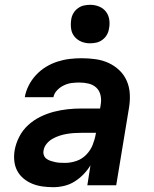

<svg xmlns="http://www.w3.org/2000/svg" viewBox="-20 -770 640 798"><path d="M202 8Q179 8 157 5Q135 2 115 -6Q95 -14 78.5 -27.5Q62 -41 52 -59.5Q42 -78 39.5 -100.5Q37 -123 41 -146Q46 -174 60 -201.5Q74 -229 97 -250Q120 -271 147.5 -284.5Q175 -298 204 -305.5Q233 -313 261.5 -316Q290 -319 319 -319H396L399 -338Q402 -357 397.5 -375.5Q393 -394 380 -406Q367 -418 348.5 -422.5Q330 -427 310 -427Q294 -427 278 -425Q262 -423 246 -415.5Q230 -408 217.5 -395Q205 -382 202 -366H83Q87 -390 99 -414Q111 -438 129.5 -458Q148 -478 171 -492Q194 -506 219 -514Q244 -522 269 -525Q294 -528 319 -528Q348 -528 377 -524Q406 -520 431 -508.5Q456 -497 476 -478Q496 -459 507 -433.5Q518 -408 519.5 -379Q521 -350 516 -321L463 0H343L356 -83Q344 -63 327 -45.5Q310 -28 290 -15.5Q270 -3 247 2.5Q224 8 202 8ZM251 -93Q274 -93 297.5 -101Q321 -109 338.5 -127Q356 -145 365 -167.5Q374 -190 378 -213L379 -218H319Q304 -218 288.5 -217Q273 -216 258 -213.5Q243 -211 227.5 -206Q212 -201 198 -193Q184 -185 173.5 -172Q163 -159 161 -144Q159 -134 162.5 -124.5Q166 -115 174 -109.5Q182 -104 191.5 -101Q201 -98 210.5 -96Q220 -94 230.5 -93.5Q241 -93 251 -93ZM354 -590Q335 -590 318 -597Q301 -604 289.5 -618Q278 -632 275.5 -651Q273 -670 276 -689Q278 -703 285 -715Q292 -727 303.5 -735.5Q315 -744 328 -747Q341 -750 355 -750Q374 -750 391.5 -743Q409 -736 420 -722Q431 -708 434 -689Q437 -670 433 -651Q431 -637 424 -625Q417 -613 405.5 -604.5Q394 -596 381 -593Q368 -590 354 -590Z"/></svg>

Font: Iosevka Aile Oblique
Style: Bold
Weight: 700
Italic angle: -9°
Designer: Belleve Invis
Foundry: Belleve Invis
Version: Version 31.1.0; ttfautohint (v1.8.4)